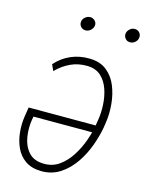

<svg xmlns="http://www.w3.org/2000/svg" viewBox="-112 -790 663 869"><g transform="rotate(15 220.0 -355.5)"><path d="M248 -538.1Q296.9 -537.6 328.4 -512.5Q359.9 -487.3 375.7 -448Q391.6 -408.7 395.5 -364.7Q399.4 -320.8 394 -282.7L389.6 -252.9Q382.3 -211.9 365.7 -166Q349.1 -120.1 321.3 -79.6Q293.5 -39.1 254.9 -13.9Q216.3 11.2 166.5 10.7Q121.1 9.8 92 -10.5Q63 -30.8 48.1 -63.2Q33.2 -95.7 29.3 -134Q25.4 -172.4 31.2 -209.5L38.1 -252.9H367.7L361.8 -218.8H69.8L66.9 -202.6Q60.5 -164.6 66.7 -123.5Q72.8 -82.5 97.4 -54Q122.1 -25.4 168.9 -24.9Q210.4 -23.9 241.9 -46.6Q273.4 -69.3 295.9 -104.7Q318.4 -140.1 332.5 -179.7Q346.7 -219.2 352.1 -253.4L356.9 -282.7Q361.8 -313 360.1 -350.6Q358.4 -388.2 346.9 -422.6Q335.4 -457 311.3 -479.7Q287.1 -502.4 247.1 -503.4Q204.6 -504.4 168.7 -487.8Q132.8 -471.2 103 -440.9L89.8 -469.7Q120.6 -504.4 160.9 -521.7Q201.2 -539.1 248 -538.1ZM166.5 -689.5Q167.5 -701.2 177.7 -710.4Q188 -719.7 201.7 -720.2Q214.8 -720.2 224.1 -710.7Q233.4 -701.2 231.9 -688.5Q230.5 -676.3 220 -666.5Q209.5 -656.7 196.3 -656.7Q182.1 -656.7 173.6 -666.5Q165 -676.3 166.5 -689.5ZM375 -689Q376.5 -701.2 386.7 -710.9Q397 -720.7 410.2 -720.7Q424.3 -720.7 432.9 -710.9Q441.4 -701.2 439.9 -688.5Q439 -675.8 428.7 -666.3Q418.5 -656.7 404.8 -656.7Q391.1 -656.2 382.6 -666.3Q374 -676.3 375 -689Z"/></g></svg>

Font: Roboto Condensed ExtraLight
Style: Italic
Weight: 250
Italic angle: -12°
Designer: Christian Robertson
Foundry: Google
Version: Version 3.008; 2023